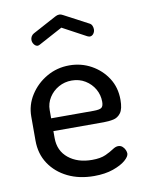

<svg xmlns="http://www.w3.org/2000/svg" viewBox="-81 -761 628 827"><g transform="rotate(-10 232.5 -347.5)"><path d="M264 8Q199 8 149 -16.5Q99 -41 70 -84.5Q41 -128 41 -186V-291Q41 -342 68.5 -385Q96 -428 141 -454Q186 -480 240 -480Q292 -480 335.5 -456Q379 -432 405.5 -391Q432 -350 432 -296Q432 -256 419 -238.5Q406 -221 386 -217Q366 -213 344 -213H124V-183Q124 -127 164 -94.5Q204 -62 267 -62Q304 -62 326 -72Q348 -82 362 -91.5Q376 -101 387 -101Q398 -101 405.5 -94.5Q413 -88 417 -79Q421 -70 421 -63Q421 -50 402 -33.5Q383 -17 347.5 -4.5Q312 8 264 8ZM124 -269H309Q336 -269 344.5 -275.5Q353 -282 353 -301Q353 -331 338.5 -356.5Q324 -382 298 -398Q272 -414 239 -414Q208 -414 182 -399.5Q156 -385 140 -360Q124 -335 124 -305ZM122 -587Q113 -587 106 -596Q99 -605 99 -616Q99 -624 103 -631Q107 -638 114 -642L218 -698Q227 -703 235 -703Q244 -703 252 -698L356 -643Q365 -639 368.5 -631Q372 -623 372 -615Q372 -604 365.5 -595.5Q359 -587 349 -587Q347 -587 344.5 -588Q342 -589 339 -590L235 -646L131 -590Q129 -589 126.5 -588Q124 -587 122 -587Z"/></g></svg>

Font: Dosis ExtraLight Medium
Style: Regular
Weight: 500
Version: Version 3.001; ttfautohint (v1.8.2)